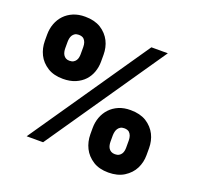

<svg xmlns="http://www.w3.org/2000/svg" viewBox="-135 -917 1161 1106"><g transform="rotate(20 445.5 -364.0)"><path d="M636.4 35.5Q580.3 35.5 542.6 11.7Q502.8 -13.8 483.8 -52.2Q464.8 -90.6 464.5 -136.4V-174.7Q464.5 -209.9 476 -241.1Q487.6 -272.4 509.6 -296Q531.6 -319.6 563.4 -333.3Q595.2 -346.9 636.4 -346.6Q692.8 -346.6 731.9 -323.2Q752.1 -310.4 766.9 -294.2Q781.6 -278.1 791 -259.4Q800.4 -240.8 805 -219.8Q809.7 -198.9 809.7 -177.2V-133.9Q809.7 -89.8 790.7 -51.8Q771.7 -13.8 731.2 11.7Q692.5 35.5 636.4 35.5ZM206 -382.1Q149.9 -382.1 112.2 -405.5Q71.7 -431.1 53.1 -469.1Q34.4 -507.1 34.1 -552.6V-590.9Q34.1 -626.8 45.8 -658.2Q57.5 -689.6 79.7 -713.1Q101.9 -736.5 133.7 -749.8Q165.5 -763.1 206 -762.8Q262.4 -762.8 301.5 -739.3Q321.7 -726.6 336.5 -710.4Q351.2 -694.2 360.6 -675.6Q370 -657 374.6 -636Q379.3 -615.1 379.3 -593.4V-550.1Q379.3 -517.4 368.6 -487Q358 -456.7 336.5 -433.4Q315 -410.2 282.3 -396.1Q249.6 -382.1 206 -382.1ZM224.4 0H123.6L623.6 -727.3H724.4ZM636.4 -76.7Q651.3 -76.7 660.7 -82.2Q670.1 -87.7 675.4 -96.1Q680.8 -104.4 682.7 -114.3Q684.7 -124.3 684.7 -133.5V-178.3Q684.7 -210.2 667.3 -226.6Q656.2 -235.8 636.4 -235.8Q622.5 -235.8 613.5 -230.3Q604.4 -224.8 598.7 -216.1Q593 -207.4 590.7 -196.6Q588.4 -185.7 588.1 -174.7V-136.4Q588.1 -126.1 590.2 -115.4Q592.3 -104.8 597.8 -96.2Q603.3 -87.7 612.7 -82.2Q622.2 -76.7 636.4 -76.7ZM206 -492.9Q220.9 -492.9 230.3 -498.4Q239.7 -503.9 245 -512.3Q250.4 -520.6 252.3 -530.5Q254.3 -540.5 254.3 -549.7V-594.5Q254.3 -626.4 236.9 -642.8Q225.9 -652 206 -652Q191.8 -652 182.7 -646.3Q173.7 -640.6 168.3 -631.7Q163 -622.9 161 -612Q159.1 -601.2 159.1 -590.9V-552.6Q159.1 -541.9 161.4 -531.2Q163.7 -520.6 169 -512.1Q174.4 -503.6 183.4 -498.2Q192.5 -492.9 206 -492.9Z"/></g></svg>

Font: Linik Sans Black
Style: Regular
Weight: 900
Designer: Fonts by Rasmus Andersson / Changes by Cristiano Sobral with parts from Marc Monis
Foundry: rsms
Version: Version 3.020; ttfautohint (v1.6)